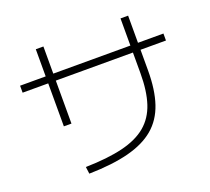

<svg xmlns="http://www.w3.org/2000/svg" viewBox="-136 -963 1271 1163"><g transform="rotate(-20 500.0 -381.5)"><path d="M244 -17Q386 -20 483 -43.5Q580 -67 638.5 -116Q697 -165 723 -244Q749 -323 749 -438V-791H798V-438Q798 -313 768.5 -225.5Q739 -138 674.5 -83.5Q610 -29 505.5 -2Q401 25 250 28ZM203 -294V-791H252V-294ZM38 -571V-616H962V-571Z"/></g></svg>

Font: M PLUS 1 Thin Light
Style: Regular
Weight: 300
Version: Version 1.001